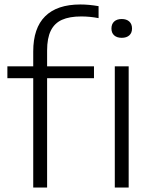

<svg xmlns="http://www.w3.org/2000/svg" viewBox="-20 -838 687 858"><path d="M339 -818Q377 -818 420.5 -810.5V-757Q381.5 -764.5 343 -764.5Q290.5 -764.5 257 -749.5Q223.5 -734.5 207 -701Q190.5 -667.5 190.5 -612.5V-541.5H400V-488.5H190.5V0H128.5V-488.5H13V-541.5H128.5V-608Q128.5 -712.5 181.8 -765.2Q235 -818 339 -818ZM570 -710.5Q570 -691 557.8 -680Q545.5 -669 524 -669Q502.5 -669 490.2 -680Q478 -691 478 -710.5Q478 -730.5 490.2 -741.8Q502.5 -753 524 -753Q545.5 -753 557.8 -741.8Q570 -730.5 570 -710.5ZM493 0V-541.5H555V0Z"/></svg>

Font: Encode Sans Expanded Light
Style: Regular
Weight: 300
Width: 7
Designer: Multiple Designers
Foundry: Impallari Type
Version: Version 2.000